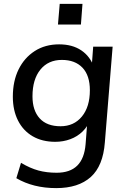

<svg xmlns="http://www.w3.org/2000/svg" viewBox="-20 -744 653 987"><path d="M88 93Q135 121 177.5 132.5Q220 144 271 144Q340 144 377 107.5Q414 71 420 -3L430 -133L444 -131Q432 -95 405 -68.5Q378 -42 341.5 -28.5Q305 -15 264 -15Q197 -15 148 -43.5Q99 -72 72.5 -124.5Q46 -177 46 -247Q46 -327 75.5 -387Q105 -447 158.5 -481.5Q212 -516 284 -516Q352 -516 398 -485Q444 -454 463 -398L451 -396L459 -504H559L519 -12Q510 109 446.5 166Q383 223 269 223Q151 223 64 172ZM291 -95Q360 -95 401 -145Q442 -195 442 -280Q442 -356 404 -396Q366 -436 298 -436Q228 -436 187.5 -386Q147 -336 147 -249Q147 -176 184 -135.5Q221 -95 291 -95ZM287 -724H404L396 -618H278Z"/></svg>

Font: Muli SemiBold
Style: Italic
Weight: 600
Italic angle: -4.541°
Designer: Vernon Adams
Foundry: Vernon Adams
Version: Version 2.100; ttfautohint (v1.8.1.43-b0c9)